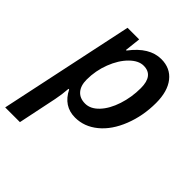

<svg xmlns="http://www.w3.org/2000/svg" viewBox="-245 -679 1049 1049"><g transform="rotate(45 279.5 -155.0)"><path d="M282.2 9.8Q193.8 9.8 150.9 -76.2H146Q142.6 -28.8 133.8 14.2L86.9 240.2H-26.9L138.2 -540H228L217.8 -448.2H222.2Q298.8 -549.8 390.1 -549.8Q460 -549.8 499.5 -499.5Q539.1 -449.2 539.1 -359.9Q539.1 -260.3 504.9 -173.6Q470.7 -86.9 411.9 -38.6Q353 9.8 282.2 9.8ZM347.2 -456.1Q307.6 -456.1 268.6 -417.2Q229.5 -378.4 204.8 -314.5Q180.2 -250.5 180.2 -182.1Q180.2 -135.3 202.9 -109.1Q225.6 -83 267.1 -83Q308.6 -83 344.7 -121.3Q380.9 -159.7 401.9 -223.9Q422.9 -288.1 422.9 -357.9Q422.9 -456.1 347.2 -456.1Z"/></g></svg>

Font: Open Sans Semibold
Style: Italic
Weight: 600
Italic angle: -12°
Foundry: Ascender Corporation
Version: Version 1.10